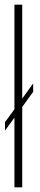

<svg xmlns="http://www.w3.org/2000/svg" viewBox="-20 -805 171 825"><path d="M1.5 -244V-280L42 -335.5V-785H75.5V-381.5L122.5 -446.5V-410.5L75.5 -345.5V0H42V-299.5Z"/></svg>

Font: Anybody Condensed ExtraLight
Style: Regular
Weight: 200
Width: 3
Designer: Tyler Finck
Foundry: Etcetera Type Company
Version: Version 1.010; ttfautohint (v1.8.3) -l 8 -r 50 -G 200 -x 14 